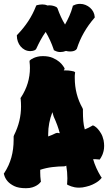

<svg xmlns="http://www.w3.org/2000/svg" viewBox="-24 -994 569 1012"><path d="M522 -254.9Q524.9 -238.8 524.9 -225.1Q524.9 -210 522 -198Q519 -186 515.4 -177.5Q511.7 -168.9 508.5 -163.8Q505.4 -158.7 504.9 -158.2L501 -152.8L494.1 -153.8Q487.3 -154.8 480.5 -154.8Q473.6 -154.8 466.8 -154.8Q473.6 -130.9 483.9 -108.4Q494.1 -85.9 506.8 -64.9L512.2 -57.1L505.9 -49.8Q505.4 -49.3 500.7 -44.7Q496.1 -40 486.8 -33.9Q477.5 -27.8 463.1 -21Q448.7 -14.2 429.2 -9.8Q419.9 -7.3 410.9 -6.1Q401.9 -4.9 393.1 -4.9Q380.4 -4.9 369.9 -6.8Q359.4 -8.8 352.1 -11.5Q344.7 -14.2 340.6 -16.1Q336.4 -18.1 335.9 -18.1L329.1 -22L330.1 -29.8Q330.1 -36.1 330.6 -42Q331.1 -47.9 331.1 -54.2Q331.1 -87.9 325.2 -121.1Q323.2 -119.1 321.8 -119.1L314.9 -117.2Q284.2 -117.2 252 -113.3Q219.7 -109.4 188 -99.1V-84Q188 -63 190.9 -42L191.9 -37.1L189 -33.2Q188.5 -32.7 184.1 -27.8Q179.7 -22.9 170.4 -17.1Q161.1 -11.2 147 -6.6Q132.8 -2 112.8 -2Q73.7 -2 51 -13.2Q28.3 -24.4 16.1 -38.6Q2 -54.7 -2.9 -75.2L-3.9 -79.1L-1 -83Q23.9 -121.1 35.9 -164.3Q47.9 -207.5 47.9 -257.8V-274.9L49.8 -280.8Q68.8 -318.8 77.9 -356.7Q86.9 -394.5 86.9 -433.1Q86.9 -442.9 86.4 -452.6Q85.9 -462.4 85 -472.2L84 -477.1L86.9 -481Q133.8 -552.7 133.8 -636.2Q133.8 -643.6 133.3 -651.6Q132.8 -659.7 131.8 -668V-673.8L136.2 -678.2Q136.7 -678.7 141.4 -681.9Q146 -685.1 154.3 -688.7Q162.6 -692.4 174.6 -695.3Q186.5 -698.2 202.1 -698.2Q232.4 -698.2 253.7 -689Q274.9 -679.7 288.1 -668.5Q301.3 -657.2 307.4 -647.9Q313.5 -638.7 314 -638.2L316.9 -631.8L314 -626Q312 -624 312 -623H318.8Q340.3 -623 352.8 -620.1Q365.2 -617.2 366.2 -617.2L372.1 -612.8L371.1 -606Q370.1 -600.1 370.1 -594.5Q370.1 -588.9 370.1 -583Q370.1 -496.1 411.1 -423.8L413.1 -418V-404.8Q413.1 -379.4 415 -356.2Q417 -333 422.9 -312Q432.6 -315.9 441.9 -320.3Q451.2 -324.7 460 -330.1L464.8 -333L471.2 -331.1Q471.7 -330.6 477.8 -326.7Q483.9 -322.8 491.9 -314Q500 -305.2 508.5 -290.8Q517.1 -276.4 522 -254.9ZM258.8 -379.9 252 -402.8Q240.7 -373.5 235.4 -344.7Q230 -315.9 230 -288.1V-274.9Q251 -282.2 270 -292L277.8 -293.9Q281.2 -293 284.7 -292.5Q288.1 -292 291 -292Q285.6 -313 277.6 -334.7Q269.5 -356.4 258.8 -379.9ZM475.1 -900.9 472.2 -897.9Q441.4 -862.3 418.2 -821.8Q395 -781.2 380.9 -736.8L376 -731Q369.1 -726.1 361.6 -724.4Q354 -722.7 344.7 -722.7Q339.4 -722.7 334 -723.4Q328.6 -724.1 323.7 -725.6Q309.1 -719.7 293.9 -719.7Q278.3 -719.7 264.2 -727.5L259.8 -729.5L258.8 -733.9Q242.2 -782.7 216.8 -825.7Q201.7 -804.7 189.7 -782.5Q177.7 -760.3 167 -736.8L162.1 -731Q155.8 -727.5 148.9 -726.1Q142.1 -724.6 136.7 -724.6Q120.1 -724.6 106.9 -731.4Q93.8 -738.3 84.5 -749.5Q75.2 -760.7 70.1 -775.1Q64.9 -789.6 64.9 -804.7V-808.6L67.9 -811.5Q101.6 -846.7 125.5 -883.3Q149.4 -919.9 165 -960L167 -964.8L170.9 -966.8Q177.7 -968.3 184.6 -969.5Q191.4 -970.7 198.7 -970.7Q213.9 -970.7 228 -964.8Q230.5 -965.8 232.7 -965.8Q234.9 -965.8 237.8 -965.8Q255.9 -965.8 273.9 -956.5L278.8 -950.7Q287.1 -927.2 296.9 -905.8Q306.6 -884.3 318.8 -864.7Q331.5 -887.2 341.8 -910.4Q352.1 -933.6 358.9 -958.5L359.9 -963.9L364.7 -965.8Q379.4 -973.6 397.9 -973.6Q413.1 -973.6 426.8 -968Q440.4 -962.4 450.9 -953.1Q461.4 -943.8 467.8 -931.6Q474.1 -919.4 475.1 -905.8Z"/></svg>

Font: Hanalei Fill
Style: Regular
Weight: 400
Version: Version 1.000